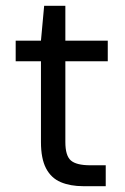

<svg xmlns="http://www.w3.org/2000/svg" viewBox="-20 -641 430 661"><path d="M267 0Q222 0 189 -14Q156 -28 138.5 -61.5Q121 -95 121 -152V-430H34V-501H121L132 -621H205V-501H351V-430H205V-152Q205 -105 224 -88.5Q243 -72 291 -72H344V0Z"/></svg>

Font: DVN - DM Sans
Style: Regular
Weight: 400
Designer: Colophon Foundry, Jonny Pinhorn
Foundry: Colophon Foundry
Version: Version 4.004;gftools[0.9.30]